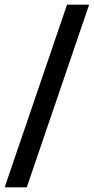

<svg xmlns="http://www.w3.org/2000/svg" viewBox="-30 -720 403 825"><path d="M258 -700H353L85 85H-10Z"/></svg>

Font: Cabin
Style: Regular
Weight: 400
Designer: Pablo Impallari
Foundry: Pablo Impallari. http://www.impallari.com Igino Marini. http://www.ikern.com
Version: Version 2.001